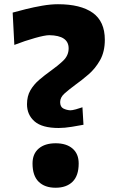

<svg xmlns="http://www.w3.org/2000/svg" viewBox="-20 -861 547 896"><path d="M253.9 -263.7Q176.8 -263.7 141.4 -294.4Q106 -325.2 106 -374.5Q106 -412.1 121.8 -439.5Q137.7 -466.8 162.8 -488.3Q188 -509.8 215.8 -529.8Q249 -553.2 274.7 -577.6Q300.3 -602.1 300.3 -635.3Q300.3 -695.3 210 -696.8Q189.9 -696.8 143.6 -683.8Q97.2 -670.9 46.9 -651.4L39.1 -802.2Q64 -809.1 100.8 -818.4Q137.7 -827.6 177.5 -834.5Q217.3 -841.3 250.5 -841.3Q356 -841.3 412.6 -801.3Q469.2 -761.2 469.2 -675.3Q469.2 -620.1 447.3 -580.8Q425.3 -541.5 393.3 -513.9Q361.3 -486.3 331.1 -464.8Q302.7 -443.8 281.7 -425.3Q260.7 -406.7 260.7 -384.8Q260.7 -362.3 275.6 -354.7Q290.5 -347.2 308.1 -346.2Q316.9 -346.2 334 -350.8Q351.1 -355.5 364.7 -360.4L369.6 -278.8Q350.1 -274.9 315.4 -269.3Q280.8 -263.7 253.9 -263.7ZM239.3 15.1Q189 15.1 160.4 -12.9Q131.8 -41 131.8 -98.1Q131.8 -143.1 160.6 -167.7Q189.5 -192.4 239.7 -192.4Q290 -192.4 318.6 -167.7Q347.2 -143.1 347.2 -98.1Q347.2 -41 318.6 -12.9Q290 15.1 239.3 15.1Z"/></svg>

Font: Pinar DS4-Bold
Style: Regular
Weight: 700
Designer: Amin Abedi
Version: Version 2.000